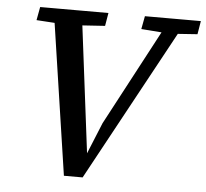

<svg xmlns="http://www.w3.org/2000/svg" viewBox="-50 -719 833 776"><g transform="rotate(5 367.0 -331.5)"><path d="M72 -613 82 -667H359L350 -614L230 -606H182ZM237 4 137 -667H251L323 -89H320L374 -221L611 -667H678L313 4ZM497 -614 507 -667H734L725 -613L625 -606H603Z"/></g></svg>

Font: Source Serif 4 Medium
Style: Italic
Weight: 500
Italic angle: -12°
Designer: Frank Grießhammer
Foundry: Adobe Systems Incorporated
Version: Version 4.004;hotconv 1.0.116;makeotfexe 2.5.65601